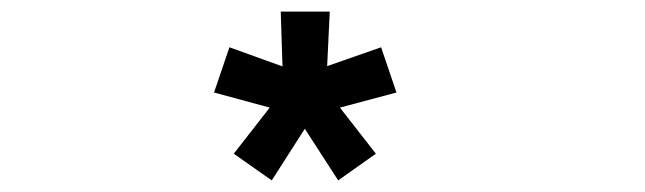

<svg xmlns="http://www.w3.org/2000/svg" viewBox="-20 -820 1112 331"><path d="M448.5 -509 383 -555 445 -634.5 349 -660.5 375.5 -738.5 467 -705.5 464 -800H548.5L544 -706L637 -738.5L663.5 -660.5L566 -634.5L628 -555L563 -509L505.5 -598Z"/></svg>

Font: Trispace Expanded Medium
Style: Regular
Weight: 500
Width: 7
Designer: Tyler Finck
Foundry: Etcetera Type Company
Version: Version 1.210; ttfautohint (v1.8.3)